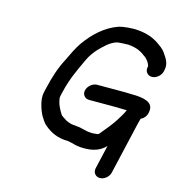

<svg xmlns="http://www.w3.org/2000/svg" viewBox="-111 -761 874 943"><g transform="rotate(15 326.5 -289.5)"><path d="M310 -130C304.8 -130.7 300 -131.3 295.5 -132C285.7 -132 277.5 -133.4 270.4 -136L259.3 -140L250.2 -144L238.1 -152C233.9 -154 230.2 -156.7 226.9 -160C223.9 -161.3 221.7 -163.3 220.3 -166L211.6 -180L201.9 -199C197.1 -209.7 193.9 -218.5 192.6 -225.5C190.7 -235.1 188 -242.5 190.2 -252L195.3 -274C212.1 -346.8 236.9 -395.8 263.8 -454C276 -480.6 289.7 -498.2 305.1 -516C329 -540.4 355.7 -568.5 389.7 -579C397.7 -581.5 438.4 -583 447.6 -583C471.9 -580.9 494.5 -575.7 509.9 -567L522.3 -560L536 -550C550.8 -541.6 564.5 -522.2 568.8 -506L567.7 -501C562.5 -478.8 577.7 -460 599.7 -460C621.8 -460 644.5 -478.8 649.7 -501L651.5 -509C659.4 -543.3 640.9 -567.3 627.5 -587C614.3 -608.1 598.3 -616.6 578.7 -631C550.9 -648.7 519.7 -660.6 473.3 -664C449.4 -667.1 397.8 -662 379.4 -656C312.7 -633 260.2 -583.6 219.4 -526C202.2 -501.7 182.1 -460.2 168.5 -431C143.5 -384 126.8 -332.7 113.3 -274L107.9 -251C105.5 -240.3 104.7 -229.7 105.6 -219C107.8 -189.3 123.1 -144.2 138.6 -124C145.4 -112.7 153.7 -100.2 165.2 -92C192.8 -69 229.4 -49 284.3 -49L303.4 -45C326.9 -38.4 341.6 -35 370.1 -35C415.9 -35 451.7 -47.9 477.5 -76L449.6 45C444.5 67.2 459.6 86 481.6 86C503.7 86 526.5 67.2 531.6 45L593.5 -223C595.5 -231.7 597.7 -239.7 600 -247C621.2 -257.9 630.2 -273.1 632.1 -295C638.4 -343.2 582.8 -352 526.3 -352C515.8 -352.7 504.2 -353 491.5 -353H350.5C328.3 -353 305 -333.6 299.9 -311.5C294.8 -289.4 309.3 -271 331.6 -271H472.6C485.2 -271 496.5 -270.7 506.3 -270H523.3C514.2 -246.9 501.4 -230.1 489.5 -210C477.2 -189.8 442 -146.2 425.3 -127C420.2 -120.9 418 -119 409.5 -119C399.2 -117.7 392.3 -117 389 -117C385 -117 381.1 -117.3 377.2 -118C357.2 -118 327.7 -130 310 -130Z"/></g></svg>

Font: HoneyBee
Style: BdIt
Weight: 700
Foundry: Cannot Into Space Fonts
Version: Version 0.89